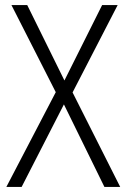

<svg xmlns="http://www.w3.org/2000/svg" viewBox="-20 -734 497 754"><path d="M452 0H390L231 -324L65 0H5L199 -372L25 -714H87L233 -418L381 -714H442L265 -371Z"/></svg>

Font: Noto Sans UI SemiCondensed Light
Style: Regular
Weight: 300
Width: 4
Designer: Monotype Design Team
Foundry: Monotype Imaging Inc.
Version: Version 1.901